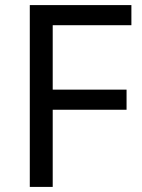

<svg xmlns="http://www.w3.org/2000/svg" viewBox="-20 -734 559 754"><path d="M187 0H97V-714H496V-635H187V-382H477V-303H187Z"/></svg>

Font: lgurmukhi05
Style: Book
Weight: 400
Designer: Jelle Bosma - Monotype Design Team
Foundry: Monotype Imaging Inc.
Version: Version 2.003